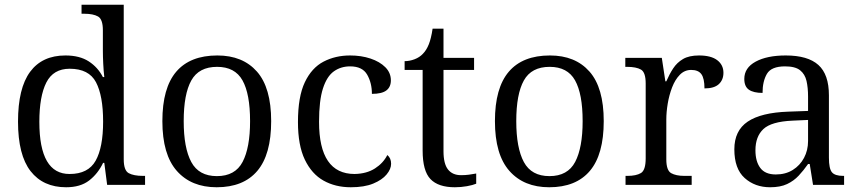

<svg xmlns="http://www.w3.org/2000/svg" viewBox="-20 -780 3625 810"><path d="M259 10Q162 10 109 -58Q56 -126 56 -267Q56 -408 107 -477Q158 -546 256 -546Q316 -546 354.5 -521Q393 -496 414 -455H420Q417 -481 415.5 -511.5Q414 -542 414 -565V-652Q414 -699 393.5 -710.5Q373 -722 336 -722H324V-760H502V-108Q502 -61 523 -49.5Q544 -38 583 -38H592V0H432L420 -93H415Q393 -47 356 -18.5Q319 10 259 10ZM274 -46Q352 -46 383.5 -102Q415 -158 415 -267Q415 -376 385 -433Q355 -490 274 -490Q205 -490 175.5 -432Q146 -374 146 -266Q146 -45 274 -46Z M894 10Q787 10 726 -59Q665 -128 665 -269Q665 -409 723.5 -477.5Q782 -546 897 -546Q1004 -546 1064 -478Q1124 -410 1124 -269Q1124 -128 1065.5 -59Q1007 10 894 10ZM895 -37Q972 -37 1003.5 -97Q1035 -157 1035 -269Q1035 -384 1003 -441Q971 -498 896 -498Q819 -498 787 -440.5Q755 -383 755 -269Q755 -156 787 -96.5Q819 -37 895 -37Z M1460 10Q1395 10 1345 -18Q1295 -46 1266 -106.5Q1237 -167 1237 -265Q1237 -372 1266 -433Q1295 -494 1345 -520Q1395 -546 1457 -546Q1504 -546 1543 -533Q1582 -520 1605.5 -496.5Q1629 -473 1629 -441Q1629 -413 1610 -398.5Q1591 -384 1549 -384Q1549 -430 1529 -465Q1509 -500 1457 -500Q1418 -500 1388.5 -479Q1359 -458 1342.5 -407Q1326 -356 1326 -266Q1326 -46 1476 -46Q1527 -47 1562 -69.5Q1597 -92 1614 -126Q1630 -113 1630 -89Q1630 -67 1611 -44Q1592 -21 1554.5 -5.5Q1517 10 1460 10Z M1899 10Q1829 10 1796 -24.5Q1763 -59 1763 -145V-485H1687V-522Q1708 -522 1729 -530Q1750 -538 1764 -553Q1779 -568 1789 -593Q1799 -618 1805 -659H1851V-536H1980V-485H1851V-142Q1851 -89 1870 -65Q1889 -41 1925 -41Q1943 -41 1958 -43Q1973 -45 1989 -48V-5Q1975 1 1950 5.5Q1925 10 1899 10Z M2297 10Q2190 10 2129 -59Q2068 -128 2068 -269Q2068 -409 2126.5 -477.5Q2185 -546 2300 -546Q2407 -546 2467 -478Q2527 -410 2527 -269Q2527 -128 2468.5 -59Q2410 10 2297 10ZM2298 -37Q2375 -37 2406.5 -97Q2438 -157 2438 -269Q2438 -384 2406 -441Q2374 -498 2299 -498Q2222 -498 2190 -440.5Q2158 -383 2158 -269Q2158 -156 2190 -96.5Q2222 -37 2298 -37Z M2619 0V-38H2627Q2664 -38 2684 -50Q2704 -62 2704 -112V-428Q2704 -475 2684 -486.5Q2664 -498 2625 -498H2618V-536H2772L2787 -437H2791Q2804 -467 2820 -491.5Q2836 -516 2861.5 -531Q2887 -546 2929 -546Q2980 -546 3006 -526Q3032 -506 3032 -473Q3032 -443 3012.5 -425Q2993 -407 2952 -407Q2952 -449 2939 -467Q2926 -485 2896 -485Q2868 -485 2848 -464.5Q2828 -444 2815.5 -411.5Q2803 -379 2797 -343Q2791 -307 2791 -276V-108Q2791 -61 2811.5 -49.5Q2832 -38 2867 -38H2898V0Z M3229 10Q3165 10 3121.5 -29Q3078 -68 3078 -150Q3078 -229 3134.5 -267Q3191 -305 3306 -309L3389 -312V-373Q3389 -410 3382.5 -438.5Q3376 -467 3355.5 -483.5Q3335 -500 3292 -500Q3234 -500 3215.5 -468.5Q3197 -437 3197 -388Q3159 -388 3139.5 -401.5Q3120 -415 3120 -447Q3120 -494 3168 -520Q3216 -546 3295 -546Q3388 -546 3432.5 -506Q3477 -466 3477 -378V-115Q3477 -69 3489.5 -53.5Q3502 -38 3537 -38H3541V0H3410L3396 -88H3389Q3370 -61 3349.5 -39Q3329 -17 3300.5 -3.5Q3272 10 3229 10ZM3253 -44Q3294 -44 3324.5 -63Q3355 -82 3372 -114Q3389 -146 3389 -185V-274L3323 -271Q3234 -267 3200.5 -235.5Q3167 -204 3167 -146Q3167 -99 3187.5 -71.5Q3208 -44 3253 -44Z"/></svg>

Font: Noto Serif Hentaigana
Style: Regular
Weight: 400
Designer: Kazuhiro Yamada
Foundry: nipponia
Version: Version 1.000; ttfautohint (v1.8.4.7-5d5b)